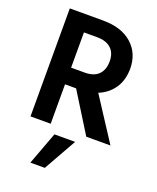

<svg xmlns="http://www.w3.org/2000/svg" viewBox="-167 -772 922 1126"><g transform="rotate(20 294.5 -209.5)"><path d="M196 0H70V-674H278Q393 -674 458.5 -616Q524 -558 524 -461Q523 -389 489 -339.5Q455 -290 396 -266L569 0H418L265 -246H196ZM252 255H162L238 51H367ZM278 -570H196V-350H280Q338 -350 367 -379.5Q396 -409 396 -461.5Q396 -514 365.5 -542Q335 -570 278 -570Z"/></g></svg>

Font: Hind Guntur SemiBold
Style: Regular
Weight: 600
Designer: Manushi Parikh, Hitesh Malaviya
Foundry: Indian Type Foundry
Version: Version 1.000;PS 1.0;hotconv 1.0.86;makeotf.lib2.5.63406; tt